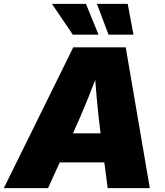

<svg xmlns="http://www.w3.org/2000/svg" viewBox="-49 -972 854 992"><path d="M-29.3 0 329.6 -727.5H600.6L725.1 0H507.3L470.7 -282.2Q459 -374 450.4 -469.7Q441.9 -565.4 436 -663.1H483.9Q446.3 -565.4 408 -469.7Q369.6 -374 327.6 -282.2L199.2 0ZM169.9 -132.8 194.8 -283.2H595.2L570.3 -132.8ZM511.7 -793 451.7 -952.1H610.8L640.6 -793ZM327.1 -793 219.2 -952.1H395L460 -793Z"/></svg>

Font: Inter 20pt Black
Style: Italic
Weight: 900
Italic angle: -9.3988°
Version: Version 4.001;git-66647c0bb